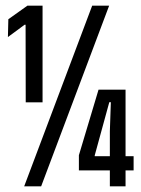

<svg xmlns="http://www.w3.org/2000/svg" viewBox="-20 -659 498 679"><path d="M71 -297 70.5 -571.5H67L8 -528L9.5 -591L77 -639H130.5V-297ZM65.5 0 306 -639H366L125.5 0ZM368.5 0V-195L372 -297.5H366.5L315 -109.5V-93L286.5 -106.5H452.5V-56.5H259V-110L328.5 -342H424V0Z"/></svg>

Font: Anek Latin Condensed Medium
Style: Regular
Weight: 500
Width: 3
Designer: Yesha Goshar
Foundry: Ek Type
Version: Version 1.003